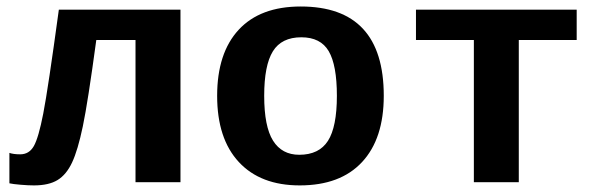

<svg xmlns="http://www.w3.org/2000/svg" viewBox="-20 -558 1840 588"><path d="M395 0V-435.5H274.9Q249 -244.1 233.6 -170.9Q218.3 -97.7 200.7 -60.3Q183.1 -22.9 156.2 -6.6Q129.4 9.8 84 9.8Q66.4 9.8 43.2 7.8Q20 5.9 8.8 3.4V-89.8Q21 -85.4 42 -85.4Q69.3 -85.4 83.7 -110.8Q98.1 -136.2 112.5 -210.4Q127 -284.7 160.2 -528.3H532.7V0Z M1155.3 -264.6Q1155.3 -133.3 1088.9 -61.8Q1022.5 9.8 897.9 9.8Q777.8 9.8 711.4 -61.8Q645 -133.3 645 -264.6Q645 -395.5 710.9 -466.8Q776.9 -538.1 900.9 -538.1Q1155.3 -538.1 1155.3 -264.6ZM1011.7 -264.6Q1011.7 -358.4 986.8 -401.1Q961.9 -443.8 902.8 -443.8Q842.3 -443.8 815.7 -400.9Q789.1 -357.9 789.1 -264.6Q789.1 -170.4 816.2 -127.2Q843.3 -84 896.5 -84Q957 -84 984.4 -126.7Q1011.7 -169.4 1011.7 -264.6Z M1253.9 -528.3H1746.1V-435.5H1568.8V0H1431.2V-435.5H1253.9Z"/></svg>

Font: Liberation Mono
Style: Bold
Weight: 700
Monospace: yes
Designer: Steve Matteson
Foundry: Ascender Corporation
Version: Version 2.1.5